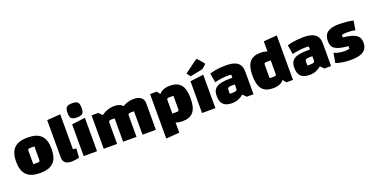

<svg xmlns="http://www.w3.org/2000/svg" viewBox="-26 -1644 5266 2698"><g transform="rotate(-20 2607.5 -294.5)"><path d="M295 15Q227 15 177 -1Q127 -17 94.5 -49.5Q62 -82 46 -132Q30 -182 30 -250Q30 -319 46 -369Q62 -419 94.5 -451.5Q127 -484 177 -499.5Q227 -515 295 -515Q364 -515 414 -499.5Q464 -484 496.5 -451.5Q529 -419 544.5 -369Q560 -319 560 -250Q560 -182 544.5 -132Q529 -82 496.5 -49.5Q464 -17 414 -1Q364 15 295 15ZM245 -135H306Q329 -135 337 -141Q345 -147 345 -163V-365H284Q262 -365 253.5 -359Q245 -353 245 -337Z M840 -143Q855 -140 867 -138.5Q879 -137 889 -136L880 -1Q850 6 822 10.5Q794 15 769 15Q703 15 671.5 -11.5Q640 -38 640 -94V-650L840 -665Z M949 -475 1149 -500V0H949ZM1049 -542Q988 -542 965.5 -564Q943 -586 943 -647Q943 -709 965.5 -731.5Q988 -754 1049 -754Q1109 -754 1131.5 -731.5Q1154 -709 1154 -647Q1154 -586 1132.5 -564Q1111 -542 1049 -542Z M1249 0V-500H1349L1399 -450Q1443 -482 1491.5 -498.5Q1540 -515 1589 -515Q1660 -515 1699.5 -484.5Q1739 -454 1739 -400V0H1539V-350H1488Q1467 -350 1458 -343.5Q1449 -337 1449 -322V0ZM1539 0V-500L1689 -450Q1733 -482 1781.5 -498.5Q1830 -515 1879 -515Q1950 -515 1989.5 -484.5Q2029 -454 2029 -400V0H1829V-350H1778Q1757 -350 1748 -343.5Q1739 -337 1739 -322V0Z M2424 15Q2369 15 2328 -1Q2287 -17 2261 -49.5Q2235 -82 2222 -132Q2209 -182 2209 -250Q2209 -318 2222 -368Q2235 -418 2261 -450.5Q2287 -483 2328 -499Q2369 -515 2424 -515Q2480 -515 2520.5 -499.5Q2561 -484 2587.5 -451.5Q2614 -419 2626.5 -369Q2639 -319 2639 -250Q2639 -181 2626.5 -131Q2614 -81 2587.5 -48.5Q2561 -16 2520.5 -0.5Q2480 15 2424 15ZM2324 -135H2385Q2408 -135 2416 -141Q2424 -147 2424 -163V-365H2363Q2341 -365 2332.5 -359Q2324 -353 2324 -337ZM2124 165V-500H2224L2324 -365V150Z M2719 -475 2919 -500V0H2719ZM2745 -539 2704 -596 2893 -735Q2898 -739 2904 -739Q2912 -739 2922 -728L2985 -654Q2994 -644 2994 -637Q2994 -629 2983 -619L2945 -586Q2939 -581 2933.5 -578.5Q2928 -576 2919 -574Z M3169 15Q3078 15 3036 -26Q2994 -67 2994 -155Q2994 -200 3008.5 -231.5Q3023 -263 3054 -282.5Q3085 -302 3135.5 -311Q3186 -320 3259 -320H3319V-220H3247Q3208 -220 3193 -211Q3178 -202 3178 -178V-120H3220Q3259 -120 3274 -128Q3289 -136 3289 -158V-365Q3274 -369 3239 -369Q3194 -369 3145 -363Q3096 -357 3041 -343L3017 -481Q3055 -493 3094.5 -500.5Q3134 -508 3175.5 -511.5Q3217 -515 3259 -515Q3339 -515 3389.5 -496.5Q3440 -478 3464.5 -439.5Q3489 -401 3489 -340V0H3389L3339 -50Q3262 15 3169 15Z M3779 -515Q3835 -515 3875.5 -499Q3916 -483 3942 -450.5Q3968 -418 3981 -368Q3994 -318 3994 -250Q3994 -182 3981 -132Q3968 -82 3942 -49.5Q3916 -17 3875.5 -1Q3835 15 3779 15Q3723 15 3682.5 -0.5Q3642 -16 3615.5 -48.5Q3589 -81 3576.5 -131Q3564 -181 3564 -250Q3564 -319 3576.5 -369Q3589 -419 3615.5 -451.5Q3642 -484 3682.5 -499.5Q3723 -515 3779 -515ZM3879 -365H3818Q3796 -365 3787.5 -359Q3779 -353 3779 -337V-135H3840Q3863 -135 3871 -141Q3879 -147 3879 -163ZM4079 -665V0H3979L3879 -135V-650Z M4329 15Q4238 15 4196 -26Q4154 -67 4154 -155Q4154 -200 4168.5 -231.5Q4183 -263 4214 -282.5Q4245 -302 4295.5 -311Q4346 -320 4419 -320H4479V-220H4407Q4368 -220 4353 -211Q4338 -202 4338 -178V-120H4380Q4419 -120 4434 -128Q4449 -136 4449 -158V-365Q4434 -369 4399 -369Q4354 -369 4305 -363Q4256 -357 4201 -343L4177 -481Q4215 -493 4254.5 -500.5Q4294 -508 4335.5 -511.5Q4377 -515 4419 -515Q4499 -515 4549.5 -496.5Q4600 -478 4624.5 -439.5Q4649 -401 4649 -340V0H4549L4499 -50Q4422 15 4329 15Z M4726 -346Q4726 -433 4780 -474Q4834 -515 4949 -515Q5006 -515 5061.5 -509.5Q5117 -504 5165 -493L5142 -355Q5117 -362 5088.5 -365Q5060 -368 5025 -368Q5002 -368 4978.5 -365.5Q4955 -363 4941 -358V-322Q5010 -315 5057.5 -302.5Q5105 -290 5134 -270.5Q5163 -251 5176.5 -223Q5190 -195 5190 -156Q5190 -97 5163.5 -59Q5137 -21 5081.5 -3Q5026 15 4938 15Q4880 15 4821.5 6Q4763 -3 4719 -19L4744 -163Q4815 -132 4904 -132Q4917 -132 4935 -134Q4953 -136 4975 -140V-179Q4902 -186 4854 -197.5Q4806 -209 4778 -228Q4750 -247 4738 -275.5Q4726 -304 4726 -346Z"/></g></svg>

Font: Changa ExtraLight ExtraBold
Style: Regular
Weight: 800
Version: Version 3.002; ttfautohint (v1.8.2)